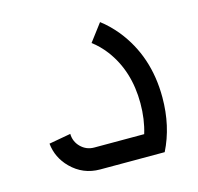

<svg xmlns="http://www.w3.org/2000/svg" viewBox="-76 -539 639 619"><g transform="rotate(-15 244.0 -229.5)"><path d="M185.5 0Q128.9 0 88.9 -40Q54.2 -74.7 49.3 -122.6L122.1 -135.7Q122.6 -109.9 140.6 -91.8Q159.2 -73.2 185.5 -73.2H352.1Q366.2 -119.1 366.2 -172.9Q366.2 -280.3 309.1 -356Q288.1 -383.3 264.2 -400.9L308.1 -459Q335.9 -438 360.8 -407.7Q439.5 -310.1 439.5 -172.9Q439.5 -76.7 400.9 0Z"/></g></svg>

Font: Catrinity
Style: Regular
Weight: 400
Designer: Alexander Lange
Foundry: High-Logic / Made with FontCreator
Version: Version 2.090;May 20, 2024;FontCreator 15.0.0.2974 64-bit